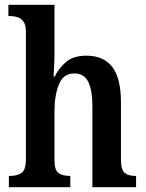

<svg xmlns="http://www.w3.org/2000/svg" viewBox="-20 -780 610 800"><path d="M17 0V-47H22Q50 -47 69 -59Q88 -71 88 -118V-648Q88 -677 77.5 -690.5Q67 -704 52.5 -708.5Q38 -713 24 -713H15V-760H207V-560Q207 -530 205.5 -501Q204 -472 203 -461H208Q225 -496 255.5 -522Q286 -548 340 -548Q411 -548 447.5 -501.5Q484 -455 484 -352V-118Q484 -72 499.5 -59.5Q515 -47 544 -47H547V0H365V-338Q365 -403 348 -438.5Q331 -474 290 -474Q244 -474 225.5 -428.5Q207 -383 207 -315V-113Q207 -70 224.5 -58.5Q242 -47 271 -47H273V0Z"/></svg>

Font: Noto Serif Myanmar Cond SemBd
Style: Regular
Weight: 600
Width: 3
Designer: Ben Mitchell and the Monotype Design Team
Foundry: Monotype Imaging Inc.
Version: Version 2.106; ttfautohint (v1.8.4.7-5d5b)